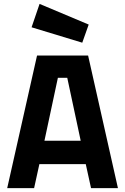

<svg xmlns="http://www.w3.org/2000/svg" viewBox="-20 -965 642 985"><path d="M142 -825 402 -746 435 -839 183 -945ZM420 -123 447 0H585L432 -680H170L17 0H155L182 -123ZM325 -566 394 -243H208L277 -566Z"/></svg>

Font: Online Auction - Bold
Style: Bold
Weight: 500
Designer: Mohamed Mostafa, the designer of Online Auction
Foundry: Kief Type Foundry
Version: ""